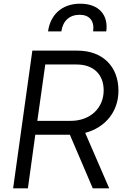

<svg xmlns="http://www.w3.org/2000/svg" viewBox="-20 -1019 682 1039"><path d="M51 0H131L171 -290H358L482 0H571L441 -300C551 -329 621 -416 621 -528C621 -660 535 -745 399 -745H155ZM182 -365 225 -670H395C484 -670 541 -618 541 -530C541 -434 468 -365 363 -365ZM240 -849H312C320 -906 356 -939 411 -939C464 -939 492 -906 484 -849H555C567 -934 519 -999 414 -999C313 -999 252 -937 240 -849Z"/></svg>

Font: Mluvka
Style: Italic
Weight: 400
Italic angle: -8°
Designer: Modified by Jiří Krblich, Original typeface by Gumpita Rahayu
Foundry: Gumpita Rahayu & Jiří Krblich
Version: Version 2.000;Glyphs 3.1.1 (3134)